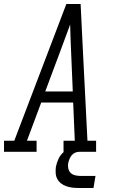

<svg xmlns="http://www.w3.org/2000/svg" viewBox="-50 -755 570 955"><path d="M-30 0V-55H21L280 -735H351L363 -490L385 -55H428V0H266V-55H322L314 -245H155L84 -55H132V0ZM175 -300H312L304 -490Q302 -526 301 -562Q300 -598 299 -633Q286 -597 272.5 -561.5Q259 -526 246 -490ZM340 180Q324 180 308.5 178Q293 176 279 171Q265 166 253.5 157Q242 148 235 135Q228 122 227 106.5Q226 91 228 75Q232 54 241.5 34Q251 14 268.5 -0.5Q286 -15 307.5 -21.5Q329 -28 349 -28L345 0Q334 0 323.5 4.5Q313 9 306 18Q299 27 295 37.5Q291 48 289 58Q287 71 290 84Q293 97 302 105.5Q311 114 324 117Q337 120 350 120H425L415 180Z"/></svg>

Font: Iosevka Slab Light Oblique
Style: Regular
Weight: 300
Italic angle: -9°
Monospace: yes
Designer: Belleve Invis
Foundry: Belleve Invis
Version: Version 11.1.1; ttfautohint (v1.8.3)